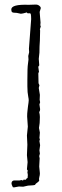

<svg xmlns="http://www.w3.org/2000/svg" viewBox="-20 -730 273 839"><path d="M106.4 -516.6 116.2 -646.5Q116.2 -662.1 114.3 -669.9Q111.3 -672.9 105 -671.9Q98.6 -670.9 97.7 -675.8Q77.1 -669.9 71.3 -669.9L52.7 -673.8Q37.1 -673.8 33.2 -676.8Q29.3 -679.7 29.3 -688.5Q29.3 -711.9 105.5 -709Q122.1 -709 135.3 -710Q148.4 -710.9 157.2 -699.2Q158.2 -697.3 158.2 -694.3L153.3 -677.7L157.2 -630.9L156.2 -620.1L158.2 -614.3L154.3 -602.5L155.3 -596.7L154.3 -552.7Q152.3 -527.3 152.3 -500L149.4 -472.7L151.4 -446.3V-444.3L147.5 -438.5V-436.5L150.4 -415Q147.5 -413.1 147.5 -409.2L148.4 -366.2L152.3 -357.4L149.4 -345.7L154.3 -315.4L153.3 -293.9L155.3 -283.2L152.3 -273.4L155.3 -252.9Q155.3 -245.1 151.4 -240.2Q154.3 -228.5 154.3 -218.8L153.3 -192.4L150.4 -170.9L154.3 -150.4L152.3 -127L154.3 -121.1L152.3 -113.3L155.3 -95.7L152.3 -73.2L154.3 -58.6L151.4 -47.9L153.3 -38.1L151.4 -2L154.3 27.3Q154.3 35.2 151.9 43.5Q149.4 51.8 151.4 59.6Q147.5 65.4 141.6 68.8Q135.7 72.3 132.8 78.1Q125 80.1 117.7 80.1Q110.4 80.1 102.5 81.1L81.1 85.9L62.5 85L41 88.9L36.1 87.9Q30.3 76.2 30.3 72.3Q30.3 56.6 48.8 58.6Q56.6 58.6 65.4 58.6Q71.3 56.6 74.2 56.6L78.1 58.6Q82 58.6 82 57.1Q82 55.7 84 54.7L89.8 55.7Q93.8 55.7 95.2 51.8Q96.7 47.9 100.6 47.9L101.6 34.2L99.6 21.5L101.6 16.6L97.7 9.8L100.6 -21.5L97.7 -51.8L99.6 -97.7L97.7 -137.7L101.6 -176.8L98.6 -220.7Q98.6 -234.4 100.1 -246.1Q101.6 -257.8 102.5 -267.1Q103.5 -276.4 104.5 -280.8Q105.5 -285.2 105.5 -291.5Q105.5 -297.9 103.5 -307.1Q101.6 -316.4 100.6 -327.6Q99.6 -338.9 99.6 -352.5V-381.8Q99.6 -435.5 102.1 -450.2Q104.5 -464.8 104.5 -469.7L103.5 -485.4L107.4 -502Z"/></svg>

Font: Mountains of Christmas
Style: Regular
Weight: 400
Designer: Crystal Kluge
Foundry: Font Diner, Inc DBA Tart Workshop
Version: Version 1.002